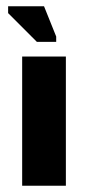

<svg xmlns="http://www.w3.org/2000/svg" viewBox="-20 -595 281 615"><path d="M160 -461V-478L121 -575H6V-553L98 -461ZM51 0H191V-414H51Z"/></svg>

Font: OSH Darker Grotesque Black
Style: Regular
Weight: 900
Designer: Gabriel Lam
Foundry: TypeRant
Version: Version 1.000;Glyphs 3.1.1 (3148)